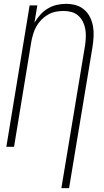

<svg xmlns="http://www.w3.org/2000/svg" viewBox="-20 -763 540 998"><path d="M299 215 422 -526Q425 -547 426 -568.5Q427 -590 423.5 -611Q420 -632 411 -650Q402 -668 387 -681.5Q372 -695 352 -700.5Q332 -706 310 -706Q290 -706 269.5 -702Q249 -698 230.5 -687.5Q212 -677 196 -661Q180 -645 169.5 -626.5Q159 -608 153 -588Q147 -568 143 -548L53 0H13L134 -735H174L159 -645Q172 -667 189.5 -686.5Q207 -706 229 -719Q251 -732 275 -737.5Q299 -743 323 -743Q350 -743 374.5 -736Q399 -729 418 -712.5Q437 -696 448 -673.5Q459 -651 463.5 -625.5Q468 -600 466.5 -573Q465 -546 461 -520L339 215Z"/></svg>

Font: Iosevka Term Curly XLt Obl
Style: Regular
Weight: 200
Italic angle: -9°
Designer: Belleve Invis
Foundry: Belleve Invis
Version: Version 32.3.0